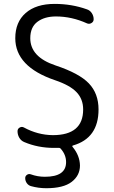

<svg xmlns="http://www.w3.org/2000/svg" viewBox="-20 -783 593 1000"><path d="M264.6 -762.7Q353.5 -762.7 432.6 -734.4Q448.2 -729.5 458 -714.8Q467.8 -700.2 467.8 -682.6Q467.8 -669.9 456.5 -663.1Q445.3 -656.2 433.6 -661.1Q353.5 -697.3 271.5 -697.3Q211.9 -697.3 174.8 -669.4Q137.7 -641.6 137.7 -584Q137.7 -486.3 268.6 -442.4Q392.6 -401.4 442.9 -348.6Q493.2 -295.9 493.2 -212.9Q493.2 -63.5 360.4 -25.4Q353.5 -23.4 358.4 -17.6Q395.5 27.3 396.5 79.1Q396.5 130.9 353.5 164.1Q310.5 197.3 220.7 197.3Q180.7 197.3 141.6 186.5Q127.9 182.6 119.6 170.9Q111.3 159.2 111.3 144.5Q111.3 133.8 120.6 127.4Q129.9 121.1 140.6 125Q175.8 137.7 213.9 137.7Q324.2 137.7 324.2 61.5Q324.2 23.4 296.9 -7.8Q292 -13.7 285.2 -12.7Q275.4 -12.7 260.7 -12.7Q177.7 -12.7 106.4 -43Q89.8 -49.8 80.6 -65.4Q71.3 -81.1 71.3 -99.6Q71.3 -112.3 82.5 -118.7Q93.8 -125 104.5 -119.1Q175.8 -80.1 254.9 -79.1Q413.1 -79.1 413.1 -212.9Q413.1 -266.6 378.9 -302.7Q344.7 -338.9 266.6 -365.2Q59.6 -435.5 59.6 -584Q59.6 -668 113.8 -715.3Q168 -762.7 264.6 -762.7Z"/></svg>

Font: Gen Jyuu Gothic Normal
Style: Regular
Weight: 300
Designer: [Source Han Sans]
Ryoko NISHIZUKA  (kana & ideographs); Paul D. Hunt (Latin, Greek & Cyrillic); Wenlong ZHANG  (bopomofo
Version: Version 1.002.20150607